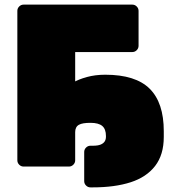

<svg xmlns="http://www.w3.org/2000/svg" viewBox="-20 -720 758 830"><path d="M82 0Q71 0 63 -8Q55 -16 55 -27V-673Q55 -684 63 -692Q71 -700 82 -700H552Q563 -700 571 -692Q579 -684 579 -673V-522Q579 -511 571 -503Q563 -495 552 -495H305V-27Q305 -16 297 -8Q289 0 278 0ZM294 -362Q319 -377 355.5 -387Q392 -397 435 -397Q566 -397 627 -336.5Q688 -276 688 -153V-128Q688 -51 650.5 -2.5Q613 46 544.5 68Q476 90 381 90H371Q360 90 352 82Q344 74 344 63V-63Q344 -74 352 -82Q360 -90 371 -90H381Q403 -90 415 -95Q427 -100 432.5 -108.5Q438 -117 438 -129V-132Q438 -162 422 -175.5Q406 -189 371 -189Q354 -189 341.5 -187Q329 -185 321 -180.5Q313 -176 309 -168Q305 -160 305 -149Z"/></svg>

Font: Rubik Black
Style: Regular
Weight: 900
Designer: Hubert and Fischer
Foundry: Hubert and Fischer
Version: Version 2.300;gftools[0.9.30]